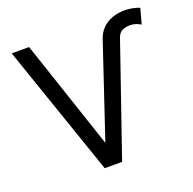

<svg xmlns="http://www.w3.org/2000/svg" viewBox="-128 -862 999 993"><g transform="rotate(-20 371.0 -366.0)"><path d="M588.4 -607.9Q593.8 -623 603 -632.3Q612.3 -641.6 626.5 -646Q640.6 -650.4 659.2 -650.4Q674.8 -650.4 691.2 -644.8Q707.5 -639.2 716.8 -632.3L739.7 -716.8Q723.1 -723.6 701.4 -728Q679.7 -732.4 659.2 -732.4Q620.6 -732.4 588.9 -720.7Q557.1 -709 534.9 -686.5Q512.7 -664.1 502 -632.3L331.1 -122.1L129.9 -722.7H34.2L283.2 0H378.9Z"/></g></svg>

Font: Giphurs
Style: Regular
Weight: 400
Version: Version 2.010